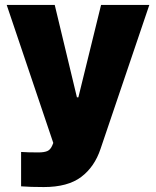

<svg xmlns="http://www.w3.org/2000/svg" viewBox="-20 -550 625 769"><path d="M64.5 196.3V58.6Q89.8 60.5 133.8 60.5Q156.2 60.5 169.2 55.2Q182.1 49.8 189.5 32.2L193.4 22.5L6.8 -530.3H199.2L288.1 -160.2H293.9L384.8 -530.3H578.1L382.8 45.9Q358.9 118.2 305.2 158.7Q251.5 199.2 155.3 199.2Q101.1 199.2 64.5 196.3Z"/></svg>

Font: Pretendard GOV Black
Style: Regular
Weight: 900
Designer: Base glyphs from Inter by Rasmus Andersson; Hangeul glyphs from Noto Sans CJK(Source Han Sans) by Jang Soo-young and Kan
Foundry: Kil Hyung-jin
Version: Version 1.309